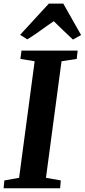

<svg xmlns="http://www.w3.org/2000/svg" viewBox="-26 -1016 458 1036"><path d="M-6.5 0 -2.5 -42.5 77 -56.5 161 -685.5 84 -698 90 -743H393L388 -698L306 -685.5L222 -56.5L302 -42.5L298.5 0ZM82.5 -828 237.5 -996.5H315.5L411.5 -827L367.5 -802.5Q340.5 -827 315.2 -852Q290 -877 264 -901.5Q227 -876.5 193.5 -852Q160 -827.5 121.5 -803.5Z"/></svg>

Font: Merriweather 36pt
Style: Bold Italic
Weight: 700
Italic angle: -7.8°
Version: Version 2.101